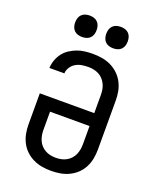

<svg xmlns="http://www.w3.org/2000/svg" viewBox="-172 -1053 944 1160"><g transform="rotate(20 300.0 -473.0)"><path d="M300 8Q270 8 241 3Q212 -2 185 -15Q158 -28 136.5 -48.5Q115 -69 101.5 -95.5Q88 -122 82.5 -151Q77 -180 77 -210V-409H427V-525Q427 -543 424 -560.5Q421 -578 413.5 -593.5Q406 -609 394 -622.5Q382 -636 366.5 -644Q351 -652 333.5 -655.5Q316 -659 299 -659Q278 -659 257 -655.5Q236 -652 218 -641.5Q200 -631 188 -612.5Q176 -594 175 -573H79Q80 -599 89 -624Q98 -649 113.5 -669.5Q129 -690 151 -704.5Q173 -719 197 -728Q221 -737 247 -740Q273 -743 299 -743Q329 -743 358 -738Q387 -733 414 -720Q441 -707 462.5 -686.5Q484 -666 498 -639.5Q512 -613 517.5 -584Q523 -555 523 -525V-210Q523 -180 517.5 -151Q512 -122 498.5 -95.5Q485 -69 463.5 -48.5Q442 -28 415 -15Q388 -2 359 3Q330 8 300 8ZM300 -76Q318 -76 335 -79.5Q352 -83 367.5 -91.5Q383 -100 395 -113Q407 -126 414 -142Q421 -158 424 -175Q427 -192 427 -210V-326H173V-210Q173 -192 176 -175Q179 -158 186 -142Q193 -126 205 -113Q217 -100 232.5 -91.5Q248 -83 265 -79.5Q282 -76 300 -76ZM400 -816Q386 -816 372.5 -820Q359 -824 349 -834Q339 -844 335 -857.5Q331 -871 331 -885Q331 -899 335 -912.5Q339 -926 349 -936Q359 -946 372.5 -950Q386 -954 400 -954Q414 -954 427.5 -950Q441 -946 451 -936Q461 -926 465 -912.5Q469 -899 469 -885Q469 -871 465 -857.5Q461 -844 451 -834Q441 -824 427.5 -820Q414 -816 400 -816ZM200 -816Q186 -816 172.5 -820Q159 -824 149 -834Q139 -844 135 -857.5Q131 -871 131 -885Q131 -899 135 -912.5Q139 -926 149 -936Q159 -946 172.5 -950Q186 -954 200 -954Q214 -954 227.5 -950Q241 -946 251 -936Q261 -926 265 -912.5Q269 -899 269 -885Q269 -871 265 -857.5Q261 -844 251 -834Q241 -824 227.5 -820Q214 -816 200 -816Z"/></g></svg>

Font: Iosevka Curly Medium Extended
Style: Regular
Weight: 500
Width: 7
Monospace: yes
Designer: Belleve Invis
Foundry: Belleve Invis
Version: Version 11.1.0; ttfautohint (v1.8.3)